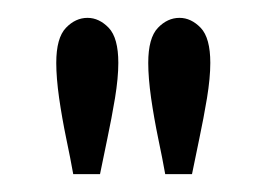

<svg xmlns="http://www.w3.org/2000/svg" viewBox="-20 -782 298 215"><path d="M62 -587Q59 -604 54.2 -626.8Q49.5 -649.5 46.2 -672.2Q43 -695 43 -711.5Q43 -739.5 53.8 -750.8Q64.5 -762 78 -762Q91 -762 101.8 -750.8Q112.5 -739.5 112.5 -711.5Q112.5 -695 108.8 -672.2Q105 -649.5 100.2 -626.8Q95.5 -604 92 -587ZM165 -587Q162 -604 157.2 -626.8Q152.5 -649.5 149.2 -672.2Q146 -695 146 -711.5Q146 -739.5 156.8 -750.8Q167.5 -762 181 -762Q194 -762 204.8 -750.8Q215.5 -739.5 215.5 -711.5Q215.5 -695 211.8 -672.2Q208 -649.5 203.2 -626.8Q198.5 -604 195 -587Z"/></svg>

Font: Imbue Thin 10pt Medium
Style: Regular
Weight: 500
Version: Version 1.102